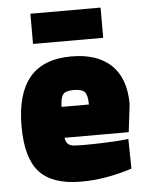

<svg xmlns="http://www.w3.org/2000/svg" viewBox="-52 -749 617 804"><g transform="rotate(-5 256.5 -346.5)"><path d="M28 0ZM28 -239Q28 -376 85.5 -444.5Q143 -513 261 -513Q370 -513 428.5 -457Q487 -401 487 -293L473 -176H203Q206 -158 214.5 -150Q223 -142 238 -140.5Q253 -139 289 -139Q325 -139 374.5 -141Q424 -143 442 -145L469 -148L471 -23Q360 13 257 13Q137 13 82.5 -46Q28 -105 28 -239ZM317 -306Q317 -345 305 -358.5Q293 -372 259 -372Q225 -372 214 -358.5Q203 -345 202 -306ZM106 -706H401V-579H106Z"/></g></svg>

Font: Cairo Black
Style: Regular
Weight: 900
Designer: Mohamed Gaber, the designers of Titillium
Foundry: Kief Type Foundry
Version: Version 2.009; ttfautohint (v1.5.33-1714) -l 8 -r 50 -G 200 